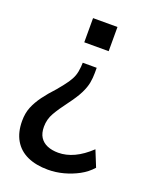

<svg xmlns="http://www.w3.org/2000/svg" viewBox="-130 -566 660 828"><g transform="rotate(20 200.0 -151.5)"><path d="M192 189Q137 189 97.5 171Q58 153 37 117Q16 81 16 29Q16 -7 27.5 -35Q39 -63 59.5 -91Q80 -119 109 -150Q135 -181 148 -200Q161 -219 167 -236Q173 -253 175 -277L176 -296H240V-272Q240 -250 236 -227.5Q232 -205 218.5 -177.5Q205 -150 175 -110Q147 -73 130 -43.5Q113 -14 113 20Q113 50 125 68.5Q137 87 158.5 96Q180 105 209 105Q245 105 281.5 88Q318 71 355 36L385 110Q362 136 330.5 153Q299 170 263.5 179.5Q228 189 192 189ZM152 -381V-492H264V-381Z"/></g></svg>

Font: Nunito Sans 10pt Condensed SemiBold
Style: Regular
Weight: 600
Width: 3
Designer: Vernon Adams
Foundry: Vernon Adams
Version: Version 3.101;gftools[0.9.27]